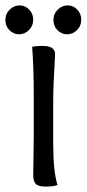

<svg xmlns="http://www.w3.org/2000/svg" viewBox="-27 -689 321 711"><path d="M98 -180V-336Q98 -440 92 -516Q110 -519 130 -519Q177 -519 177 -489Q177 -485 175.5 -458Q174 -431 172 -391Q170 -351 170 -315V-158Q170 -53 186 -4Q171 2 142 2Q115 2 105.5 -8Q96 -18 96 -42Q96 -54 97 -103Q98 -152 98 -180ZM222 -562Q201 -562 186 -577Q171 -592 171 -616Q171 -638 187 -653.5Q203 -669 224 -669Q244 -669 259 -653.5Q274 -638 274 -616Q274 -593 258 -577.5Q242 -562 222 -562ZM44 -562Q23 -562 8 -577Q-7 -592 -7 -616Q-7 -638 9 -653.5Q25 -669 46 -669Q66 -669 81 -653.5Q96 -638 96 -616Q96 -593 80 -577.5Q64 -562 44 -562Z"/></svg>

Font: Overlock SC
Style: Regular
Weight: 400
Designer: Dario Muhafara
Foundry: Dario Manuel Muhafara
Version: Version 1.001